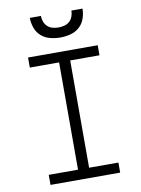

<svg xmlns="http://www.w3.org/2000/svg" viewBox="-102 -1023 803 1091"><g transform="rotate(-10 300.0 -477.5)"><path d="M99 0V-58H268V-677H99V-735H501V-677H332V-58H501V0ZM300 -815Q271 -815 241.5 -822.5Q212 -830 190 -849.5Q168 -869 158 -897.5Q148 -926 148 -955H212Q212 -938 218 -921.5Q224 -905 236.5 -893.5Q249 -882 266 -877.5Q283 -873 300 -873Q317 -873 334 -877.5Q351 -882 363.5 -893.5Q376 -905 382 -921.5Q388 -938 388 -955H452Q452 -926 442 -897.5Q432 -869 410 -849.5Q388 -830 358.5 -822.5Q329 -815 300 -815Z"/></g></svg>

Font: Iosevka Curly Slab LtEx
Style: Regular
Weight: 300
Width: 7
Monospace: yes
Designer: Belleve Invis
Foundry: Belleve Invis
Version: Version 11.1.0; ttfautohint (v1.8.3)